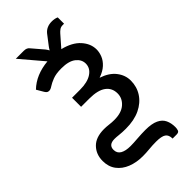

<svg xmlns="http://www.w3.org/2000/svg" viewBox="-264 -702 968 968"><g transform="rotate(-45 220.5 -218.0)"><path d="M369.5 206.5H341.5Q341.5 180 325.8 169.2Q310 158.5 271.5 158.5Q246 158.5 221 161Q196 163.5 172.5 163.5Q127.5 163.5 91 149Q54.5 134.5 33.2 106.2Q12 78 12 37Q12 -10 42 -41Q72 -72 130.5 -72Q146.5 -72 164.5 -69.8Q182.5 -67.5 200.5 -67.5Q251.5 -67.5 279 -91.8Q306.5 -116 306.5 -150.5Q306.5 -189.5 277 -211.2Q247.5 -233 185.5 -233H128.5V-297.5H185.5Q239.5 -297.5 269.5 -317.8Q299.5 -338 299.5 -370.5Q299.5 -399.5 273.5 -420Q247.5 -440.5 195 -440.5Q156.5 -440.5 133 -431.2Q109.5 -422 95.8 -412.8Q82 -403.5 72.5 -403.5Q65.5 -403.5 60.8 -406.2Q56 -409 50.5 -417.5L28.5 -455Q82.5 -507 170.5 -515L67 -637H123.5Q145.5 -637 155 -623.5L205.5 -564.5Q212.5 -555.5 217.5 -546Q223 -556 229.5 -564.5L269 -616Q290.5 -642 328 -642Q349 -642 364 -635V-590H354Q341 -590 332 -583.5Q323 -577 316 -569L263.5 -509Q325 -494 356.8 -458.8Q388.5 -423.5 388.5 -382Q388.5 -362 380 -340.5Q371.5 -319 351.5 -300.5Q331.5 -282 298 -270.5Q349 -253.5 374.2 -220.8Q399.5 -188 399.5 -149.5Q399.5 -105.5 376.8 -70.5Q354 -35.5 311.8 -15.2Q269.5 5 210 5Q184.5 5 162.5 2.5Q145.5 0.5 133.5 0.5Q90.5 0.5 90.5 36Q90.5 60.5 110.2 72Q130 83.5 165 83.5Q185.5 83.5 216 81Q249 78.5 274.5 78.5Q320.5 78.5 346.2 90.8Q372 103 382.2 125Q392.5 147 392.5 175.5Q392.5 187 389 196.8Q385.5 206.5 369.5 206.5Z"/></g></svg>

Font: Verano Sans Medium
Style: Regular
Weight: 500
Designer: Lukasz Dziedzic with Adam Twardoch and Botio Nikoltchev
Foundry: tyPoland Lukasz Dziedzic
Version: Version 3.001;December 28, 2019;FontCreator 12.0.0.2547 64-b